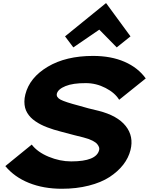

<svg xmlns="http://www.w3.org/2000/svg" viewBox="-20 -1169 930 1199"><path d="M794.9 -231.9Q782.7 -183.1 749.3 -140.1Q715.8 -97.2 663.6 -63.2Q611.3 -29.3 534.4 -9.8Q457.5 9.8 366.2 9.8Q252 9.8 161.1 -26.6Q70.3 -63 13.2 -131.8L178.2 -266.1Q213.9 -219.2 283.9 -190.2Q354 -161.1 424.8 -161.1Q582 -161.1 599.1 -231.9Q601.1 -239.7 598.9 -248Q596.7 -256.3 588.1 -267.8Q579.6 -279.3 557.1 -290.8Q534.7 -302.2 500 -311Q458 -320.8 359.9 -347.2Q335.9 -353.5 315.9 -359.6Q295.9 -365.7 274.4 -374Q252.9 -382.3 235.6 -391.1Q218.3 -399.9 201.4 -411.4Q184.6 -422.9 172.4 -435.3Q160.2 -447.8 150.6 -463.4Q141.1 -479 136.7 -496.3Q132.3 -513.7 132.3 -534.7Q132.3 -555.7 138.2 -579.1Q164.6 -684.6 278.1 -752.2Q391.6 -819.8 561 -819.8Q673.8 -819.8 758.1 -783Q842.3 -746.1 890.1 -679.2L724.1 -545.9Q697.8 -589.4 639.2 -619.6Q580.6 -649.9 516.1 -649.9Q435.5 -650.4 388.9 -631.3Q342.3 -612.3 335 -584Q330.1 -561.5 358.4 -546.6Q386.7 -531.7 474.1 -508.8Q528.8 -492.2 595.2 -477.1Q713.4 -447.3 764.9 -382.3Q816.4 -317.4 794.9 -231.9ZM643.1 -1148.9 794.9 -941.9 709 -873 600.1 -983.9 438 -873 386.2 -941.9 641.1 -1148.9Z"/></svg>

Font: Sinkin Sans 800 Black Italic
Style: Regular
Weight: 900
Italic angle: -112°
Designer: Keith Bates
Foundry: K-Type
Version: Sinkin Sans (version 1.0)  by Keith Bates   •   © 2014   www